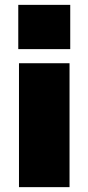

<svg xmlns="http://www.w3.org/2000/svg" viewBox="-20 -770 364 790"><path d="M55.2 -567.9V-750H269V-567.9ZM58.1 0V-509.8H266.1V0Z"/></svg>

Font: Mulish ExtraBlack
Style: Regular
Weight: 1000
Designer: Vernon Adams
Foundry: Vernon Adams
Version: Version 3.603; ttfautohint (v1.8.3)